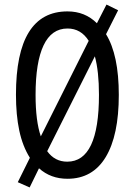

<svg xmlns="http://www.w3.org/2000/svg" viewBox="-20 -774 590 842"><path d="M501 -358Q501 -180 443.5 -85Q386 10 276 10Q202 10 151 -36L110 48L58 25L111 -82Q79 -133 64.5 -201.5Q50 -270 50 -359Q50 -724 276 -724Q353 -724 405 -672L447 -754L498 -729L445 -624Q501 -533 501 -358ZM136 -358Q136 -243 159 -176L369 -595Q335 -649 276 -649Q206 -649 171 -575Q136 -501 136 -358ZM414 -358Q414 -461 396 -527L187 -111Q220 -65 275 -65Q414 -65 414 -358Z"/></svg>

Font: Noto Sans Bengali ExtraCondensed
Style: Regular
Weight: 400
Width: 2
Designer: Jelle Bosma - Monotype Design Team
Foundry: Monotype Imaging Inc.
Version: Version 2.003; ttfautohint (v1.8.4.7-5d5b)